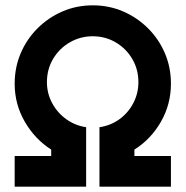

<svg xmlns="http://www.w3.org/2000/svg" viewBox="-20 -700 696 720"><path d="M35 0V-115H172V-139Q111 -178 73 -243.5Q35 -309 35 -386Q35 -447 57.5 -500Q80 -553 120.5 -593.5Q161 -634 214 -657Q267 -680 328 -680Q389 -680 442 -657Q495 -634 535.5 -593.5Q576 -553 598.5 -500Q621 -447 621 -386Q621 -309 583.5 -243.5Q546 -178 484 -139V-115H621V0H353V-223Q395 -229 428 -253Q461 -277 480 -313.5Q499 -350 499 -392Q499 -440 476 -479Q453 -518 414 -541Q375 -564 328 -564Q281 -564 241.5 -541Q202 -518 179 -479Q156 -440 156 -392Q156 -350 175.5 -313.5Q195 -277 228.5 -253Q262 -229 303 -223V0Z"/></svg>

Font: Atkinson Hyperlegible
Style: Bold
Weight: 700
Designer: Elliott Scott, Megan Eiswerth, Linus Boman, Theodore Petrosky
Foundry: Braille Institute
Version: Version 1.006; ttfautohint (v1.8.3)